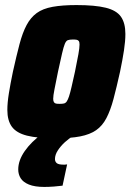

<svg xmlns="http://www.w3.org/2000/svg" viewBox="-20 -538 516 758"><path d="M201 8Q128 8 86.5 -2.5Q45 -13 27 -37.5Q9 -62 9 -104Q9 -132 15 -169.5Q21 -207 31 -255Q45 -318 57 -363.5Q69 -409 85 -439Q101 -469 125 -486.5Q149 -504 187.5 -511Q226 -518 282 -518Q355 -518 397.5 -507.5Q440 -497 457.5 -472Q475 -447 475 -404Q475 -376 469.5 -339.5Q464 -303 454 -255Q440 -192 428 -147Q416 -102 400 -71.5Q384 -41 359.5 -24Q335 -7 296.5 0.5Q258 8 201 8ZM216 -128Q226 -128 232.5 -129.5Q239 -131 243.5 -137.5Q248 -144 252.5 -157.5Q257 -171 262.5 -195Q268 -219 276 -255Q285 -299 289.5 -324Q294 -349 294 -362Q294 -372 291 -376Q288 -380 282.5 -381Q277 -382 268 -382Q255 -382 248 -379.5Q241 -377 236 -365Q231 -353 225 -327Q219 -301 209 -255Q200 -210 195 -185Q190 -160 190 -148Q190 -139 193 -134.5Q196 -130 201.5 -129Q207 -128 216 -128ZM155 200Q117 200 94 190.5Q71 181 61.5 165.5Q52 150 52 131Q52 95 78 58Q104 21 147 -10L268 0Q253 8 236.5 23Q220 38 208.5 55.5Q197 73 197 90Q197 100 204 106Q211 112 231 112Q233 112 236 112Q239 112 245 111L227 195Q213 197 192.5 198.5Q172 200 155 200Z"/></svg>

Font: Saira SemiCondensed Black
Style: Italic
Weight: 900
Width: 4
Italic angle: -12°
Designer: Hector Gatti with collaboration of the Omnibus-Type team
Foundry: Omnibus-Type
Version: Version 1.101